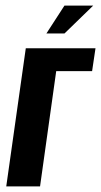

<svg xmlns="http://www.w3.org/2000/svg" viewBox="-20 -668 362 688"><path d="M2.4 0 72.4 -495H322.2L310 -413H181.4L123.5 0ZM146.3 -548.1 211 -648H314L211.1 -548.1Z"/></svg>

Font: Alumni Sans SC Thin
Style: Italic
Weight: 100
Italic angle: -8°
Designer: Robert E. Leuschke
Foundry: Robert E. Leuschke
Version: Version 1.016